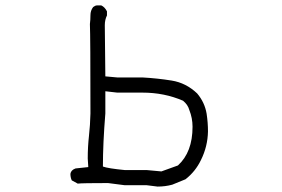

<svg xmlns="http://www.w3.org/2000/svg" viewBox="-20 -688 1040 709"><path d="M576 -55 637 -77Q691 -126 691 -220Q691 -252 679 -282Q674 -301 656 -316Q587 -346 506 -346H413L369 -351V-269Q360 -159 360 -73Q379 -66 441 -60H522ZM562 1 522 -4H441L379 -12Q284 -12 267 -10L245 -22Q240 -33 240 -46Q242 -60 259 -66L306 -71L304 -103Q304 -146 308.5 -186Q313 -226 314 -269Q314 -554 312 -599Q314 -615 314 -632Q314 -649 324 -662Q332 -668 338 -668H354Q367 -662 375 -646V-631Q367 -615 367 -595L369 -406L413 -402H506Q561 -399 614 -390.5Q667 -382 708 -343Q736 -310 743 -268Q748 -235 748 -203Q747 -147 722 -97Q702 -55 665 -26L616 -6Q590 1 562 1Z"/></svg>

Font: Yozai
Style: Regular
Weight: 400
Designer: LXGW / Y.OzVox
Foundry: LXGW / Y.OzVox
Version: Version 0.861;October 22, 2024